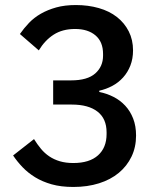

<svg xmlns="http://www.w3.org/2000/svg" viewBox="-20 -730 640 762"><path d="M262 -411Q327 -411 358 -438.5Q389 -466 389 -509V-516Q389 -564 359 -589.5Q329 -615 278 -615Q228 -615 193 -592.5Q158 -570 134 -530L59 -595Q75 -618 95 -639Q115 -660 142 -675.5Q169 -691 203 -700.5Q237 -710 281 -710Q330 -710 372 -698Q414 -686 444 -662.5Q474 -639 491 -605.5Q508 -572 508 -530Q508 -497 497.5 -470Q487 -443 468.5 -422.5Q450 -402 425.5 -389Q401 -376 374 -370V-365Q404 -359 430.5 -345.5Q457 -332 477 -310.5Q497 -289 508.5 -259.5Q520 -230 520 -192Q520 -146 502 -108.5Q484 -71 451.5 -44Q419 -17 373 -2.5Q327 12 271 12Q222 12 185 1.5Q148 -9 119.5 -26.5Q91 -44 69.5 -66.5Q48 -89 32 -113L115 -178Q128 -157 142.5 -139.5Q157 -122 175.5 -109.5Q194 -97 217.5 -90Q241 -83 271 -83Q335 -83 369 -113.5Q403 -144 403 -198V-205Q403 -259 367 -287Q331 -315 265 -315H191V-411Z"/></svg>

Font: IBM Plex Sans Thai Medium
Style: Regular
Weight: 500
Designer: Mike Abbink, Paul van der Laan, Pieter van Rosmalen, Ben Mitchell, Mark Frömberg
Foundry: Bold Monday
Version: Version 1.1